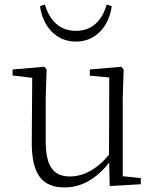

<svg xmlns="http://www.w3.org/2000/svg" viewBox="-20 -806 683 840"><path d="M263 14C345 14 412 -33 464 -103H482L463 -137C412 -71 350 -34 286 -34C217 -34 180 -74 180 -188V-377L184 -502L174 -514L35 -502V-476L140 -463L121 -478L119 -185C118 -37 169 14 263 14ZM460 8 596 0V-27L517 -35V-377L521 -502L511 -514L373 -502V-475L458 -467L457 -117V-116ZM155 -779C167 -693 223 -624 312 -624C401 -624 457 -693 469 -779L447 -786C427 -719 386 -671 312 -671C238 -671 197 -719 176 -786Z"/></svg>

Font: Source Han Serif CN VF
Style: Regular
Weight: 250
Designer: Ryoko NISHIZUKA 西塚涼子 (kana & ideographs); Frank Grießhammer (Latin, Greek & Cyrillic); Wenlong ZHANG 张文龙 (bopomofo); San
Foundry: Adobe
Version: Version 2.002;hotconv 1.1.0;makeotfexe 2.6.0